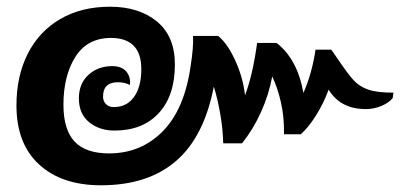

<svg xmlns="http://www.w3.org/2000/svg" viewBox="-20 -570 1232 572"><path d="M985 -396Q1016 -350 1033.5 -331Q1051 -312 1077 -303Q1103 -294 1152 -294L1150 -278Q1139 -264 1116.5 -254.5Q1094 -245 1070 -245Q994 -245 959 -303Q945 -264 922 -227Q899 -190 876 -170H826Q827 -221 817 -265Q807 -309 791 -342Q781 -288 757.5 -236Q734 -184 701 -143H645Q644 -186 636 -231.5Q628 -277 617 -312Q588 -162 504 -90Q420 -18 281 -18Q164 -18 96.5 -80Q29 -142 29 -256Q29 -343 62.5 -409.5Q96 -476 159 -513Q222 -550 308 -550Q394 -550 447.5 -506Q501 -462 501 -378Q501 -285 453 -233Q405 -181 321 -181Q276 -181 245.5 -206Q215 -231 215 -277Q215 -321 243.5 -347Q272 -373 314 -373Q343 -373 356.5 -356.5Q370 -340 367 -317Q351 -325 331 -325Q287 -325 287 -282Q287 -269 295.5 -260Q304 -251 319 -251Q358 -251 379.5 -281.5Q401 -312 401 -364Q401 -411 378 -434Q355 -457 311 -457Q240 -457 204.5 -400.5Q169 -344 169 -258Q169 -184 202 -148.5Q235 -113 305 -113Q400 -113 465 -179Q530 -245 548 -374Q557 -431 555 -463H630Q658 -440 681 -389.5Q704 -339 710 -286Q733 -347 746 -442H804Q866 -394 884 -293Q910 -353 920 -422H967Z"/></svg>

Font: Krub
Style: Bold Italic
Weight: 700
Italic angle: -8°
Designer: Ekaluck Peanpanawate
Foundry: Cadson Demak Co.,Ltd.
Version: Version 1.000; ttfautohint (v1.6)